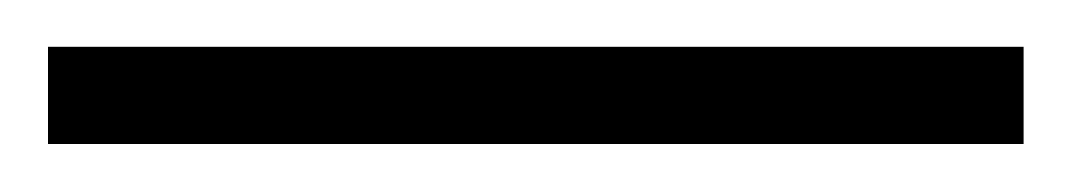

<svg xmlns="http://www.w3.org/2000/svg" viewBox="-30 38 446 80"><path d="M-10 98V57.5Q34.5 57.5 76.2 57.5Q118 57.5 154 57.5H232.5Q269 57.5 310.5 57.5Q352 57.5 396.5 57.5V98Q352 98 310.5 98Q269 98 232.5 98H154Q118 98 76.2 98Q34.5 98 -10 98Z"/></svg>

Font: Commissioner Thin ExtraLight
Style: Regular
Weight: 250
Version: Version 1.000